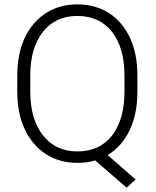

<svg xmlns="http://www.w3.org/2000/svg" viewBox="-20 -741 717 885"><path d="M613.3 -393.6V-317.9Q613.3 -214.8 577.1 -139.9Q541 -64.9 476.1 -26.4L605 86.4L563.5 124L418.9 -1.5Q380.4 9.8 336.9 9.8Q254.4 9.8 191.9 -30.5Q129.4 -70.8 94.5 -144.3Q59.6 -217.8 59.6 -317.9V-393.6Q59.6 -493.2 94.2 -566.7Q128.9 -640.1 191.2 -680.4Q253.4 -720.7 335.9 -720.7Q420.4 -720.7 482.7 -680.4Q544.9 -640.1 579.1 -566.7Q613.3 -493.2 613.3 -393.6ZM553.7 -317.9V-394.5Q553.7 -520 496.6 -593.8Q439.5 -667.5 335.9 -667.5Q235.4 -667.5 177.5 -593.8Q119.6 -520 119.6 -394.5V-317.9Q119.6 -191.4 178 -117.2Q236.3 -43 336.9 -43Q440.4 -43 497.1 -117.2Q553.7 -191.4 553.7 -317.9Z"/></svg>

Font: Vazirmatn RD FD ExtraLight
Style: Regular
Weight: 200
Designer: Saber Rastikerdar
Foundry: Saber Rastikerdar
Version: Version 33.003